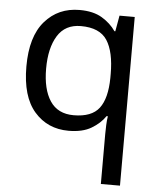

<svg xmlns="http://www.w3.org/2000/svg" viewBox="-55 -593 724 880"><g transform="rotate(5 307.5 -153.0)"><path d="M442 11Q442 -7 443 -31Q444 -55 447 -72H441Q418 -38 377.5 -14Q337 10 273 10Q176 10 115.5 -59.5Q55 -129 55 -267Q55 -405 116.5 -475.5Q178 -546 276 -546Q339 -546 379 -522Q419 -498 443 -463H447L460 -536H530V240H442ZM290 -63Q373 -63 407.5 -108.5Q442 -154 443 -248V-266Q443 -368 409 -420.5Q375 -473 288 -473Q216 -473 181 -416.5Q146 -360 146 -265Q146 -170 181.5 -116.5Q217 -63 290 -63Z"/></g></svg>

Font: Noto Sans Medefaidrin
Style: Regular
Weight: 400
Designer: Dalton Maag Ltd
Foundry: Dalton Maag Ltd
Version: Version 1.002; ttfautohint (v1.8.4.7-5d5b)